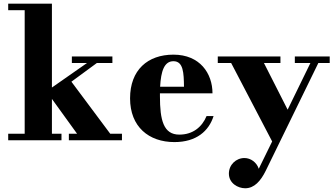

<svg xmlns="http://www.w3.org/2000/svg" viewBox="-20 -770 1830 1054"><path d="M25 -36V0H317.5V-36H265V-227L403 -36H358V0H649.5V-36H585L372 -321.5L511.5 -424H597V-460H374.5V-424H457.5L265 -289.5V-750H25V-714H115.5V-36Z M1152.5 -133H1114C1089 -72.5 1038.5 -31 964.5 -31C877.5 -31 858 -110 858 -242C858 -247.5 858 -252.5 858 -257.5H1146.5C1146.5 -366.5 1078 -470 932 -470C791 -470 694 -386 694 -230C694 -74 797 10 937.5 10C1058.5 10 1126.5 -51 1152.5 -133ZM932 -434C987 -434 989 -369 990 -294H859C863.5 -379 881.5 -434 932 -434Z M1519.5 -424V-460H1175.5V-424H1249L1474 6.5L1400.5 156.5C1389 121 1356 97.5 1322 97.5C1275 97.5 1236.5 135 1236.5 183C1236.5 236 1286 263.5 1326 263.5C1376 263.5 1411 223.5 1438.5 168L1727.5 -424H1790V-460H1598.5V-424H1684L1559 -168L1429 -424Z"/></svg>

Font: Bodoni* 06
Style: Bold
Weight: 700
Version: Version 2.2